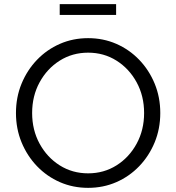

<svg xmlns="http://www.w3.org/2000/svg" viewBox="-20 -895 850 926"><path d="M405 11Q332 11 269 -16.5Q206 -44 158.5 -93.5Q111 -143 84 -208.5Q57 -274 57 -350Q57 -426 84 -491.5Q111 -557 158.5 -606.5Q206 -656 269 -683.5Q332 -711 405 -711Q478 -711 541 -683.5Q604 -656 651.5 -606.5Q699 -557 726 -491.5Q753 -426 753 -350Q753 -274 726 -208.5Q699 -143 651.5 -93.5Q604 -44 541 -16.5Q478 11 405 11ZM405 -59Q481 -59 542 -97.5Q603 -136 639 -202Q675 -268 675 -350Q675 -432 639 -498Q603 -564 542 -602.5Q481 -641 405 -641Q329 -641 268 -602.5Q207 -564 171 -498Q135 -432 135 -350Q135 -268 171 -202Q207 -136 268 -97.5Q329 -59 405 -59ZM268 -823V-875H540V-823Z"/></svg>

Font: Red Hat Text VF
Style: Regular
Weight: 400
Designer: Pentagram, MCKL
Foundry: Pentagram, MCKL
Version: Version 1.023